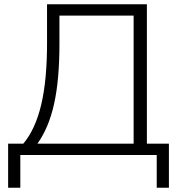

<svg xmlns="http://www.w3.org/2000/svg" viewBox="-20 -725 833 898"><path d="M18 153H75V0H713V153H770V-53H667V-705H200V-524C200 -294 165 -144 89 -53H18ZM155 -53C226 -153 258 -295 258 -521V-652H605V-53Z"/></svg>

Font: Poppy and Pepper Light
Style: Regular
Weight: 300
Designer: Thy Ha
Foundry: Thy Ha
Version: Version 0.001;Glyphs 3.2 (3227)